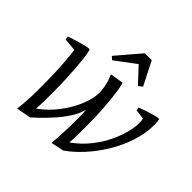

<svg xmlns="http://www.w3.org/2000/svg" viewBox="-177 -871 1050 1050"><g transform="rotate(45 348.5 -346.0)"><path d="M92 8Q95 -15 97 -43Q99 -71 100 -97.5Q101 -124 101 -143Q101 -285 94.5 -358.5Q88 -432 86 -440L12 -447L9 -467Q50 -481 87.5 -491.5Q125 -502 141 -502Q144 -502 147.5 -487.5Q151 -473 154.5 -445Q158 -417 161 -378Q164 -339 166 -290Q168 -241 168 -184Q168 -167 168 -151.5Q168 -136 167.5 -122Q167 -108 166.5 -94Q166 -80 165 -65Q221 -105 262 -159.5Q303 -214 326 -270Q349 -326 349 -371Q349 -390 345.5 -410.5Q342 -431 336 -450.5Q330 -470 322 -487L399 -500Q404 -492 410.5 -451Q417 -410 422.5 -342Q428 -274 428 -182Q428 -160 427.5 -127Q427 -94 425 -63Q478 -101 515 -147.5Q552 -194 575 -241.5Q598 -289 609 -331.5Q620 -374 620 -405Q620 -417 619.5 -424Q619 -431 617 -440L561 -447L557 -466Q598 -481 630.5 -491Q663 -501 682 -501Q684 -491 685 -481Q686 -471 686 -462Q686 -392 663 -323.5Q640 -255 602.5 -194.5Q565 -134 520.5 -86Q476 -38 432 -8L357 8Q360 -17 362 -52Q364 -87 365 -125Q366 -163 365.5 -197Q365 -231 363 -255Q354 -217 329 -178Q304 -139 272.5 -104Q241 -69 214.5 -43.5Q188 -18 176 -8ZM272 -546 254 -562 372 -700H425L494 -564L472 -546L390 -634Z"/></g></svg>

Font: Manuale Light
Style: Italic
Weight: 300
Italic angle: -11°
Version: Version 1.002